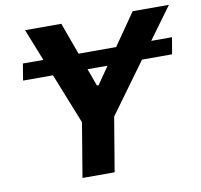

<svg xmlns="http://www.w3.org/2000/svg" viewBox="-80 -812 940 898"><g transform="rotate(-10 389.5 -363.5)"><path d="M767 -575.6 753.6 -496.8H610.8L436.1 -257.1L393.1 0H240.4L283.4 -257.1L187.9 -496.8H45.8L58.9 -575.6H156.2L95.9 -727.3H268.1L323.2 -575.6H501.8L606.9 -727.3H779.1L668.3 -575.6ZM351.9 -496.8 382.1 -414.1H389.9L447.1 -496.8Z"/></g></svg>

Font: Inter UI
Style: Bold Italic
Weight: 700
Italic angle: 9.39999°
Designer: Rasmus Andersson
Foundry: rsms
Version: 3.2;8d6f07862